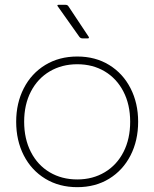

<svg xmlns="http://www.w3.org/2000/svg" viewBox="-20 -751 639 795"><path d="M47 -247Q47 -324 78.5 -385.5Q110 -447 167.5 -482Q225 -517 300 -517Q375 -517 432 -482Q489 -447 520.5 -385.5Q552 -324 552 -247Q552 -169 520.5 -107.5Q489 -46 432 -11Q375 24 300 24Q225 24 167.5 -11Q110 -46 78.5 -107.5Q47 -169 47 -247ZM264 -724 347 -599Q351 -592 343 -592H322Q314 -592 309 -598L219 -725Q215 -731 222 -731H252Q260 -731 264 -724ZM519 -247Q519 -318 491 -372Q463 -426 413.5 -455.5Q364 -485 300 -485Q236 -485 186 -455.5Q136 -426 108 -372Q80 -318 80 -247Q80 -176 108 -121.5Q136 -67 186 -37.5Q236 -8 300 -8Q364 -8 414 -38Q464 -68 491.5 -122Q519 -176 519 -247Z"/></svg>

Font: LINE Seed JP_TTF Thin
Style: Regular
Weight: 250
Designer: LY Corporation & Fontrix & Fontworks
Version: Version 1.008